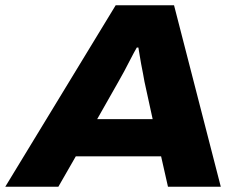

<svg xmlns="http://www.w3.org/2000/svg" viewBox="-54 -707 914 727"><path d="M-34 0 384 -687H605L782 0H582L556 -115H233L167 0ZM314 -256H524L493 -398Q491 -411 487.5 -428.5Q484 -446 480.5 -464.5Q477 -483 474.5 -499.5Q472 -516 470 -527H464Q453 -508 440.5 -483.5Q428 -459 416 -436.5Q404 -414 394 -397Z"/></svg>

Font: Archivo SemiExpanded ExtraBold
Style: Italic
Weight: 800
Width: 6
Italic angle: -10°
Designer: Hector Gatti
Foundry: Omnibus-Type
Version: Version 2.001